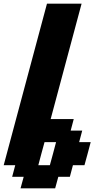

<svg xmlns="http://www.w3.org/2000/svg" viewBox="-20 -895 602 1040"><path d="M91.3 125H278.8L295.9 62.5H358.4L375 0H437.5Q443.4 -21 454.6 -62.5Q465.8 -104 471.2 -125H408.7L425.3 -187.5H362.8L379.4 -250H254.4Q282.2 -354 338.1 -562.5Q394 -771 421.9 -875H234.4Q195.3 -729 117.2 -437.5Q39.1 -146 0 0H62.5L45.9 62.5H108.4ZM250 0H187.5Q192.9 -21 204.1 -62.5Q215.3 -104 221.2 -125H283.7Q278.3 -104 267.1 -62.5Q255.9 -21 250 0Z"/></svg>

Font: Faithful 32x
Style: SemiboldOblique
Weight: 400
Foundry: Faithful Resource Pack
Version: Version 1.0; January 27, 2023